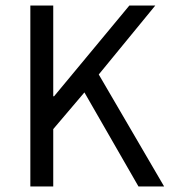

<svg xmlns="http://www.w3.org/2000/svg" viewBox="-20 -676 619 696"><path d="M90 0V-656H173V-327H176L449 -656H543L338 -406L575 0H482L286 -341L173 -208V0Z"/></svg>

Font: .
Style: 
Weight: 400
Designer: Paul D. Hunt, Dalton Maag
Foundry: Dalton Maag Ltd
Version: Version 1.200